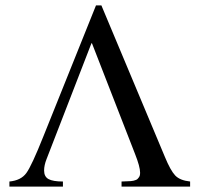

<svg xmlns="http://www.w3.org/2000/svg" viewBox="-20 -694 742 714"><path d="M687 0H432V-19Q436 -19 444 -19.5Q452 -20 456 -20Q460 -20 466.5 -20.5Q473 -21 476.5 -22Q480 -23 484.5 -24.5Q489 -26 491.5 -28.5Q494 -31 496.5 -34.5Q499 -38 500 -42Q501 -46 501 -52Q501 -74 482 -122L322 -533H320L153 -102Q144 -79 144 -60Q144 -37 160.5 -28Q177 -19 214 -19V0H15V-19Q58 -23 78 -50.5Q98 -78 141 -186L337 -674H357L593 -111Q614 -60 631.5 -41.5Q649 -23 687 -19Z"/></svg>

Font: STIX
Style: Regular
Weight: 400
Designer: MicroPress Inc., with final additions and corrections provided by Coen Hoffman, Elsevier (retired)
Version: Version 1.1.1